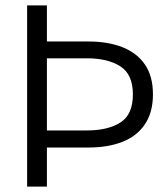

<svg xmlns="http://www.w3.org/2000/svg" viewBox="-20 -688 614 708"><path d="M80 0V-668H153V-535H306Q378 -535 431.5 -514Q485 -493 514.5 -450Q544 -407 544 -340Q544 -274 514.5 -230Q485 -186 431.5 -165Q378 -144 306 -144H153V0ZM153 -207H301Q377 -207 423.5 -236Q470 -265 470 -340Q470 -414 423.5 -443.5Q377 -473 301 -473H153Z"/></svg>

Font: Atkinson Hyperlegible Next Light
Style: Regular
Weight: 300
Designer: Elliott Scott, Megan Eiswerth, Linus Boman, Theodore Petrosky, Letters from Sweden
Foundry: Applied Design Works, Letters from Sweden
Version: Version 2.001